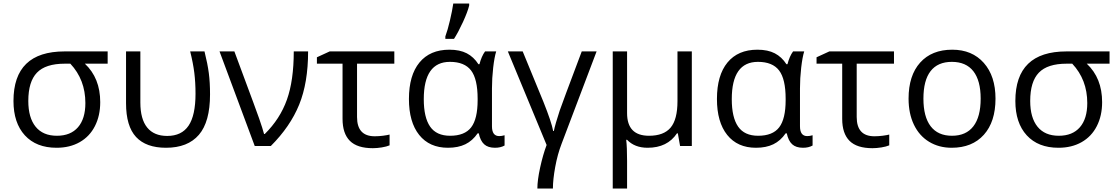

<svg xmlns="http://www.w3.org/2000/svg" viewBox="-20 -826 6320 1086"><path d="M546.9 -248Q546.9 -171.4 516.8 -112.5Q486.8 -53.7 430.9 -22Q375 9.8 299.8 9.8Q185.1 9.8 120.6 -60.5Q56.2 -130.9 56.2 -254.9Q56.2 -535.2 345.2 -535.2H588.9V-465.8H460Q546.9 -384.3 546.9 -248ZM140.1 -254.9Q140.1 -160.2 181.6 -109.1Q223.1 -58.1 301.8 -58.1Q379.4 -58.1 421.1 -106.2Q462.9 -154.3 462.9 -243.2Q462.9 -375 377.9 -465.8H346.2Q237.8 -465.8 189 -415Q140.1 -364.3 140.1 -254.9Z M918.9 9.8Q806.2 9.8 749.5 -51.3Q692.9 -112.3 692.9 -242.2V-535.2H773.9V-246.1Q773.9 -152.3 812.5 -104.7Q851.1 -57.1 925.8 -57.1Q1007.3 -57.1 1046.6 -115.2Q1085.9 -173.3 1085.9 -295.9Q1085.9 -359.4 1079.1 -414.1Q1072.3 -468.8 1055.7 -535.2H1136.7Q1154.3 -464.8 1161.1 -412.6Q1168 -360.4 1168 -292Q1168 -136.7 1105 -63.5Q1042 9.8 918.9 9.8Z M1221.7 -535.2H1305.7L1412.6 -247.1Q1425.3 -214.4 1445.6 -156.2Q1465.8 -98.1 1473.6 -67.9H1477.5Q1564 -153.3 1602.8 -262Q1641.6 -370.6 1641.6 -535.2H1722.7Q1722.7 -357.9 1672.1 -233.9Q1621.6 -109.9 1511.7 0H1420.9Z M2210.4 -535.2V-465.8H1999.5V-164.1Q1999.5 -55.2 2099.6 -55.2Q2122.6 -55.2 2146.5 -58.3Q2170.4 -61.5 2183.6 -64.9V-3.9Q2166.5 3.4 2139.4 7.8Q2112.3 12.2 2088.9 12.2Q2000.5 12.2 1959 -29.3Q1917.5 -70.8 1917.5 -153.8V-465.8H1772.5V-502L1844.7 -535.2Z M2525.9 -58.1Q2608.4 -58.1 2645 -105.7Q2681.6 -153.3 2681.6 -259.8V-267.1Q2681.6 -378.9 2644.5 -427.5Q2607.4 -476.1 2524.9 -476.1Q2377 -476.1 2377 -265.1Q2377 -161.6 2412.8 -109.9Q2448.7 -58.1 2525.9 -58.1ZM2513.7 9.8Q2409.2 9.8 2351.1 -62.7Q2293 -135.3 2293 -266.1Q2293 -399.9 2352.5 -472.4Q2412.1 -544.9 2522 -544.9Q2581.1 -544.9 2620.4 -524.4Q2659.7 -503.9 2686 -462.9H2691.9Q2703.6 -507.8 2723.6 -535.2H2786.6Q2776.4 -502.9 2769.5 -442.9Q2762.7 -382.8 2762.7 -326.2V-111.8Q2762.7 -56.2 2803.7 -56.2Q2817.9 -56.2 2834 -61V-2.9Q2811.5 9.8 2779.8 9.8Q2740.2 9.8 2718.5 -10Q2696.8 -29.8 2688 -71.8H2681.6Q2652.8 -29.8 2612.1 -10Q2571.3 9.8 2513.7 9.8ZM2499 -620.1Q2512.2 -655.3 2525.1 -710.7Q2538.1 -766.1 2543.9 -806.2H2633.8V-794.9Q2625 -758.8 2598.4 -700.9Q2571.8 -643.1 2547.9 -606H2499Z M3107.4 240.2H3019.5Q3019.5 193.4 3035.2 121.6Q3050.8 49.8 3071.8 -5.9L2852.5 -535.2H2936.5L3053.7 -250Q3099.6 -135.3 3108.9 -85H3112.8Q3115.2 -99.6 3125.2 -134.3Q3135.3 -168.9 3145.8 -200.4Q3156.2 -231.9 3270.5 -535.2H3354.5L3156.7 -13.2Q3133.3 47.4 3120.4 118.7Q3107.4 189.9 3107.4 240.2Z M3526.9 -186Q3526.9 -58.1 3650.9 -58.1Q3734.4 -58.1 3773.2 -104.2Q3812 -150.4 3812 -253.9V-535.2H3893.1V0H3826.7L3814 -71.8H3809.1Q3754.9 9.8 3643.1 9.8Q3569.8 9.8 3526.9 -35.2H3522Q3526.9 5.9 3526.9 84V240.2H3445.8V-535.2H3526.9Z M4268.1 -58.1Q4350.6 -58.1 4387.2 -105.7Q4423.8 -153.3 4423.8 -259.8V-267.1Q4423.8 -378.9 4386.7 -427.5Q4349.6 -476.1 4267.1 -476.1Q4119.1 -476.1 4119.1 -265.1Q4119.1 -161.6 4155 -109.9Q4190.9 -58.1 4268.1 -58.1ZM4255.9 9.8Q4151.4 9.8 4093.3 -62.7Q4035.2 -135.3 4035.2 -266.1Q4035.2 -399.9 4094.7 -472.4Q4154.3 -544.9 4264.2 -544.9Q4323.2 -544.9 4362.5 -524.4Q4401.9 -503.9 4428.2 -462.9H4434.1Q4445.8 -507.8 4465.8 -535.2H4528.8Q4518.6 -502.9 4511.7 -442.9Q4504.9 -382.8 4504.9 -326.2V-111.8Q4504.9 -56.2 4545.9 -56.2Q4560.1 -56.2 4576.2 -61V-2.9Q4553.7 9.8 4522 9.8Q4482.4 9.8 4460.7 -10Q4439 -29.8 4430.2 -71.8H4423.8Q4395 -29.8 4354.2 -10Q4313.5 9.8 4255.9 9.8Z M5036.6 -535.2V-465.8H4825.7V-164.1Q4825.7 -55.2 4925.8 -55.2Q4948.7 -55.2 4972.7 -58.3Q4996.6 -61.5 5009.8 -64.9V-3.9Q4992.7 3.4 4965.6 7.8Q4938.5 12.2 4915 12.2Q4826.7 12.2 4785.2 -29.3Q4743.7 -70.8 4743.7 -153.8V-465.8H4598.6V-502L4670.9 -535.2Z M5610.8 -268.1Q5610.8 -137.2 5544.9 -63.7Q5479 9.8 5362.8 9.8Q5291 9.8 5235.4 -23.9Q5179.7 -57.6 5149.4 -120.6Q5119.1 -183.6 5119.1 -268.1Q5119.1 -398.9 5184.6 -471.9Q5250 -544.9 5366.2 -544.9Q5478.5 -544.9 5544.7 -470.2Q5610.8 -395.5 5610.8 -268.1ZM5203.1 -268.1Q5203.1 -165.5 5244.1 -111.8Q5285.2 -58.1 5364.7 -58.1Q5444.3 -58.1 5485.6 -111.6Q5526.9 -165 5526.9 -268.1Q5526.9 -370.1 5485.6 -423.1Q5444.3 -476.1 5363.8 -476.1Q5284.2 -476.1 5243.7 -423.8Q5203.1 -371.6 5203.1 -268.1Z M6213.9 -248Q6213.9 -171.4 6183.8 -112.5Q6153.8 -53.7 6097.9 -22Q6042 9.8 5966.8 9.8Q5852.1 9.8 5787.6 -60.5Q5723.1 -130.9 5723.1 -254.9Q5723.1 -535.2 6012.2 -535.2H6255.9V-465.8H6127Q6213.9 -384.3 6213.9 -248ZM5807.1 -254.9Q5807.1 -160.2 5848.6 -109.1Q5890.1 -58.1 5968.8 -58.1Q6046.4 -58.1 6088.1 -106.2Q6129.9 -154.3 6129.9 -243.2Q6129.9 -375 6044.9 -465.8H6013.2Q5904.8 -465.8 5856 -415Q5807.1 -364.3 5807.1 -254.9Z"/></svg>

Font: Zoram GWebM
Style: Regular
Weight: 400
Foundry: Ascender Corporation
Version: Version 1.000